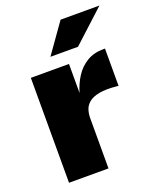

<svg xmlns="http://www.w3.org/2000/svg" viewBox="-135 -806 734 889"><g transform="rotate(-20 231.5 -361.5)"><path d="M50 0V-517H238V-374Q250 -415.5 272.2 -450.2Q294.5 -485 329 -506Q363.5 -527 411.5 -527Q415 -527 417 -527Q419 -527 419 -527V-343Q417.5 -343.5 416.2 -343.5Q415 -343.5 412.5 -344Q358 -349.5 324.8 -343Q291.5 -336.5 274 -321.8Q256.5 -307 250.5 -287.8Q244.5 -268.5 244.5 -248V0ZM271.5 -723H463L304.5 -577.5H168.5Z"/></g></svg>

Font: Public Sans Black
Style: Regular
Weight: 900
Designer: The Public Sans Project Authors: Dan O. Williams and USWDS (Libre Franklin designed by Pablo Impallari and Rodrigo Fuenz
Version: Version 1.007